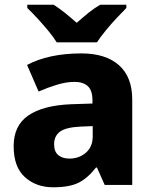

<svg xmlns="http://www.w3.org/2000/svg" viewBox="-20 -786 650 816"><path d="M326 -559Q429 -559 485.5 -509Q542 -459 542 -363V0H425L392 -74H388Q353 -29 314 -9.5Q275 10 206 10Q134 10 86 -33Q38 -76 38 -165Q38 -252 100 -295Q162 -338 282 -343L373 -346V-359Q373 -402 353 -420Q333 -438 297 -438Q262 -438 222.5 -426Q183 -414 144 -397L95 -510Q140 -534 198 -546.5Q256 -559 326 -559ZM323 -248Q260 -245 235 -226.5Q210 -208 210 -173Q210 -141 228 -126.5Q246 -112 275 -112Q316 -112 345 -137Q374 -162 374 -206V-250ZM221 -606Q207 -629 184.5 -656Q162 -683 138.5 -708.5Q115 -734 96 -752V-766H208Q234 -749 257 -730.5Q280 -712 306 -689Q332 -712 356 -731.5Q380 -751 406 -766H517V-752Q500 -735 476 -709.5Q452 -684 429.5 -656.5Q407 -629 392 -606Z"/></svg>

Font: Noto Sans Thai Looped ExtraBold
Style: Regular
Weight: 800
Designer: Sasikarn Vongin, Ben Mitchell
Foundry: The Fontpad Ltd
Version: Version 1.001; ttfautohint (v1.8.4.7-5d5b)